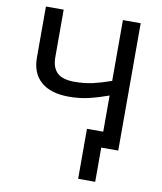

<svg xmlns="http://www.w3.org/2000/svg" viewBox="-96 -791 895 1060"><g transform="rotate(10 351.0 -261.0)"><path d="M606 0H510.7V191.9H415V-88.4H506.3V-291Q447.8 -270 396.2 -257.8Q344.7 -245.6 284.7 -245.6Q183.6 -245.6 129.2 -292.7Q74.7 -339.8 74.7 -427.7V-713.9H174.3V-447.3Q174.3 -390.1 204.1 -361.1Q233.9 -332 301.3 -332Q356.9 -332 403.1 -342.5Q449.2 -353 506.3 -373V-713.9H606Z"/></g></svg>

Font: Open Sans Medium
Style: Regular
Weight: 500
Designer: Monotype Design Team
Foundry: Monotype Imaging Inc.
Version: Version 3.000